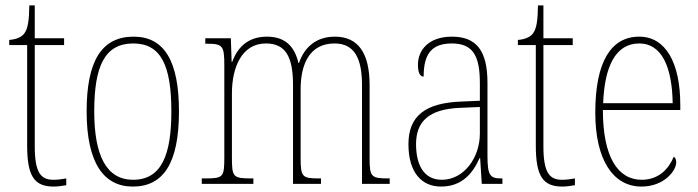

<svg xmlns="http://www.w3.org/2000/svg" viewBox="-20 -677 2571 707"><path d="M178 10C191 10 207 8 224 5V-20C206 -17 194 -15 176 -15C130 -15 108 -42 108 -138V-511H216V-536H108V-657H88C87 -605 84 -571 68 -552C58 -540 40 -532 14 -530V-511H80V-141C80 -27 107 10 178 10Z M469 10C581 10 639 -75 639 -267C639 -452 585 -542 472 -542C354 -542 299 -452 299 -267C299 -77 362 10 469 10ZM470 -15C372 -15 327 -104 327 -267C327 -434 366 -517 471 -517C573 -517 611 -435 611 -267C611 -107 575 -15 470 -15Z M723 0H913V-20H906C838 -20 834 -25 834 -97V-333C834 -430 871 -517 959 -517C1031 -517 1059 -469 1059 -364V0H1162V-20H1155C1093 -20 1087 -25 1087 -95V-348C1087 -441 1120 -517 1212 -517C1285 -517 1313 -462 1313 -364V0H1415V-20H1411C1348 -20 1341 -25 1341 -92V-363C1341 -482 1299 -542 1213 -542C1148 -542 1102 -507 1081 -445H1079C1065 -505 1031 -542 963 -542C902 -542 858 -512 835 -449H833L830 -536H736V-516H742C801 -516 806 -508 806 -435V-97C806 -25 802 -20 736 -20H723Z M1604 10C1683 10 1722 -41 1746 -95H1748L1754 0H1830V-20H1826C1784 -20 1775 -31 1775 -105V-372C1775 -491 1734 -542 1644 -542C1558 -542 1519 -492 1519 -439C1519 -410 1526 -395 1540 -395C1540 -479 1570 -517 1644 -517C1722 -517 1747 -471 1747 -371V-306L1678 -303C1546 -298 1484 -250 1484 -146C1484 -40 1534 10 1604 10ZM1607 -15C1540 -15 1512 -71 1512 -146C1512 -227 1556 -276 1677 -280L1747 -283V-185C1747 -96 1688 -15 1607 -15Z M2051 10C2064 10 2080 8 2097 5V-20C2079 -17 2067 -15 2049 -15C2003 -15 1981 -42 1981 -138V-511H2089V-536H1981V-657H1961C1960 -605 1957 -571 1941 -552C1931 -540 1913 -532 1887 -530V-511H1953V-141C1953 -27 1980 10 2051 10Z M2342 10C2425 10 2470 -48 2470 -79C2470 -91 2466 -97 2461 -100C2443 -56 2406 -15 2343 -15C2255 -15 2200 -99 2200 -272H2485V-291C2485 -446 2431 -542 2334 -542C2230 -542 2172 -450 2172 -262C2172 -88 2238 10 2342 10ZM2457 -297H2201C2206 -431 2246 -517 2334 -517C2418 -517 2455 -428 2457 -297Z"/></svg>

Font: Noto Serif Georgian Condensed Thin
Style: Regular
Weight: 100
Width: 3
Designer: Monotype Design Team, Akaki Razmadze
Foundry: Google LLC
Version: Version 2.003